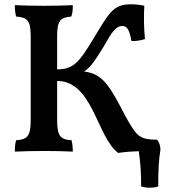

<svg xmlns="http://www.w3.org/2000/svg" viewBox="-20 -703 786 894"><path d="M727 -6C727 -24 722 -40 711 -53H687C623 -59 610 -73 540 -208C480 -321 447 -360 372 -370C399 -388 421 -417 465 -490C500 -551 518 -582 550 -582C570 -582 583 -566 592 -512C612 -511 637 -515 655 -521C650 -571 649 -629 652 -676C637 -680 611 -683 590 -683C505 -683 488 -643 409 -513C348 -413 321 -380 246 -380V-533C246 -606 260 -622 312 -626C318 -641 319 -659 319 -679C279 -677 230 -676 186 -676C142 -676 85 -677 49 -679C49 -659 51 -640 55 -626C109 -622 123 -606 123 -533V-144C123 -70 108 -53 55 -50C51 -37 49 -17 49 3C86 1 141 0 188 0C235 0 282 1 319 3C319 -17 317 -37 313 -50C261 -53 246 -70 246 -144V-326C412 -326 430 -67 530 9C565 4 595 2 626 1C634 52 638 111 637 165C662 173 694 173 717 165C716 95 720 36 727 -6Z"/></svg>

Font: Vollkorn Semibold
Style: Regular
Weight: 600
Designer: Friedrich Althausen
Foundry: Friedrich Althausen
Version: Version 4.015;PS 004.015;hotconv 1.0.88;makeotf.lib2.5.64775